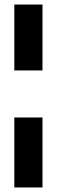

<svg xmlns="http://www.w3.org/2000/svg" viewBox="-20 -680 250 845"><path d="M43 -370V-660H167V-370ZM43 145V-163H167V145Z"/></svg>

Font: Bricolage Grotesque 96pt Bricolage Grotesque 48pt Regular
Style: Bold
Weight: 700
Designer: Mathieu Triay
Foundry: Atelier Triay
Version: Version 1.001; ttfautohint (v1.8.4.7-5d5b);gftools[0.9.33.de